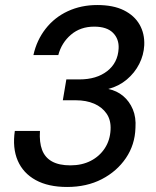

<svg xmlns="http://www.w3.org/2000/svg" viewBox="-20 -732 621 764"><path d="M247 12Q172 12 122 -15.5Q72 -43 50.5 -93Q29 -143 39 -211H139Q136 -166 147.5 -135.5Q159 -105 187 -89.5Q215 -74 260 -74Q306 -74 341 -92Q376 -110 397 -142Q418 -174 420 -216Q422 -254 404 -280Q386 -306 354.5 -319.5Q323 -333 282 -333H230L244 -416H296Q364 -416 406.5 -449Q449 -482 452 -539Q454 -577 429.5 -601.5Q405 -626 355 -626Q300 -626 262.5 -594Q225 -562 212 -513H113Q126 -572 161.5 -617.5Q197 -663 250 -687.5Q303 -712 367 -712Q431 -712 473 -691Q515 -670 535.5 -634Q556 -598 554 -552Q552 -513 534 -477.5Q516 -442 484.5 -415.5Q453 -389 411 -378Q445 -371 470 -350Q495 -329 508.5 -297Q522 -265 519 -223Q517 -156 481 -103Q445 -50 385 -19Q325 12 247 12Z"/></svg>

Font: DM Sans 28pt Medium
Style: Italic
Weight: 500
Italic angle: -10°
Version: Version 4.004;gftools[0.9.30]